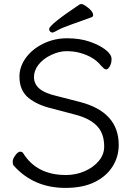

<svg xmlns="http://www.w3.org/2000/svg" viewBox="-20 -900 657 938"><path d="M428 -816Q379 -798 330.5 -781Q282 -764 262 -752.5Q242 -741 236 -741Q230 -741 225 -746Q220 -751 220 -758Q220 -779 370 -879Q372 -880 379 -880Q386 -880 400 -870Q435 -846 435 -826Q435 -819 428 -816ZM234 -370Q161 -387 118 -423Q75 -459 75 -526Q75 -574 106 -617Q137 -660 191 -686.5Q245 -713 307.5 -713Q370 -713 418 -696.5Q466 -680 495.5 -657Q525 -634 525 -612Q525 -590 516 -575.5Q507 -561 499.5 -561Q492 -561 485 -568L473 -580Q439 -623 370 -642Q340 -650 304.5 -650Q269 -650 230 -631.5Q191 -613 168.5 -584.5Q146 -556 146 -523Q146 -490 172.5 -467Q199 -444 261 -430L370 -402Q560 -353 560 -192Q560 -134 529.5 -86Q499 -38 441.5 -10Q384 18 300 18Q144 18 47 -91Q42 -96 42 -110Q42 -124 55 -141.5Q68 -159 78.5 -159Q89 -159 93 -152Q159 -45 302 -45Q351 -45 393.5 -63.5Q436 -82 462.5 -113.5Q489 -145 489 -184Q489 -248 454 -284.5Q419 -321 351 -339Z"/></svg>

Font: Moon Stars Kai T
Style: Regular
Weight: 400
Designer: GuiWonder
Version: Version 1.101